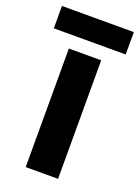

<svg xmlns="http://www.w3.org/2000/svg" viewBox="-150 -770 605 831"><g transform="rotate(20 152.5 -354.5)"><path d="M227 0H78V-546H227ZM318 -709V-606H-13V-709Z"/></g></svg>

Font: Noto Sans Javanese
Style: Regular
Weight: 400
Designer: Monotype Design Team
Foundry: Monotype Imaging Inc.
Version: Version 2.004